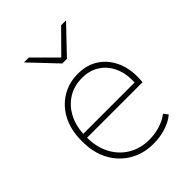

<svg xmlns="http://www.w3.org/2000/svg" viewBox="-206 -804 916 916"><g transform="rotate(-45 251.5 -346.0)"><path d="M285 10Q217 10 164 -21.5Q111 -53 81.5 -108Q52 -163 52 -235V-245Q52 -315 79 -368Q106 -421 154.5 -451.5Q203 -482 266 -482Q329 -482 374 -450.5Q419 -419 441 -363.5Q463 -308 455 -235H73V-261H438L426 -246Q433 -308 414 -355Q395 -402 356.5 -428Q318 -454 266 -454Q211 -454 169.5 -427.5Q128 -401 104.5 -354Q81 -307 81 -245V-235Q81 -171 107 -122Q133 -73 179 -45.5Q225 -18 285 -18Q324 -18 359.5 -29.5Q395 -41 418 -60L435 -38Q410 -16 370 -3Q330 10 285 10ZM248 -569 122 -702H155L273 -584H256L373 -702H406L279 -569Z"/></g></svg>

Font: SUSE Thin
Style: Regular
Weight: 250
Designer: Rene Bieder
Foundry: SUSE
Version: Version 1.000